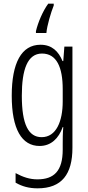

<svg xmlns="http://www.w3.org/2000/svg" viewBox="-20 -786 482 1047"><path d="M273 -756V-766H243C213 -725 187 -663 176 -616V-606H233C236 -645 258 -719 273 -756ZM201 -542C97 -542 44 -443 44 -264C44 -81 99 10 196 10C258 10 300 -31 322 -93H325C322 -57 322 -28 322 -2V30C322 146 275 192 184 192C142 192 106 180 65 158V210C101 231 139 241 185 241C317 241 375 164 375 20V-532H331L325 -453H321C299 -506 263 -542 201 -542ZM209 -494C289 -494 322 -419 322 -300V-233C322 -125 287 -38 207 -38C135 -38 99 -108 99 -264C99 -407 130 -494 209 -494Z"/></svg>

Font: Noto Sans Arabic ExtCond Light
Style: Regular
Weight: 300
Width: 2
Designer: Monotype Design Team, Nadine Chahine, Nizar Qandah and Khaled Hosny
Foundry: Monotype Imaging Inc.
Version: Version 2.012